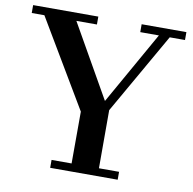

<svg xmlns="http://www.w3.org/2000/svg" viewBox="-82 -830 916 912"><g transform="rotate(10 375.5 -373.5)"><path d="M218.8 -38.1H315.4L315.9 -288.1L65.9 -709H4.9V-747.1H319.3V-709H220.2L419.9 -357.9L618.2 -709H528.3V-747.1H744.1V-709H670.4L447.3 -318.4V-38.1H544.4V0H218.8Z"/></g></svg>

Font: Cantata One
Style: Regular
Weight: 400
Designer: Joana Maria Correia da Silva
Foundry: Joana Maria Correia da Silva
Version: Version 1.002